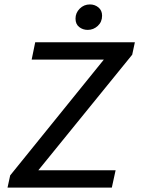

<svg xmlns="http://www.w3.org/2000/svg" viewBox="-20 -847 640 867"><path d="M485 0H14L26 -55L449 -578H123L139 -656H589L577 -600L153 -78H502ZM376 -712Q354 -712 337.5 -725Q321 -738 321 -763Q321 -789 340 -808Q359 -827 386 -827Q408 -827 424.5 -813.5Q441 -800 441 -776Q441 -748 421.5 -730Q402 -712 376 -712Z"/></svg>

Font: Source Code Pro Medium
Style: Italic
Weight: 500
Italic angle: -11°
Monospace: yes
Designer: Paul D. Hunt, Teo Tuominen
Foundry: Adobe Systems Incorporated
Version: Version 1.050;PS 1.000;hotconv 16.6.51;makeotf.lib2.5.65220